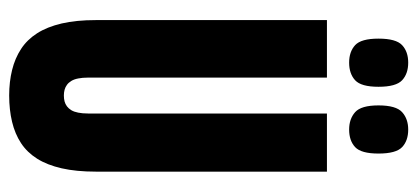

<svg xmlns="http://www.w3.org/2000/svg" viewBox="-272 -650 932 429"><g transform="rotate(90 194.5 -436.0)"><path d="M25.4 -183.6V-700H153.9V-166.1Q153.9 -153.7 155.8 -144.3Q157.6 -134.9 161.4 -128.8Q165.1 -122.7 170.1 -119.1Q175.1 -115.4 181.1 -113.8Q187.1 -112.2 193.8 -112.2Q201.2 -112.2 207.2 -113.8Q213.2 -115.4 218.1 -119.1Q222.9 -122.7 226.7 -128.8Q230.4 -134.9 232.2 -144.3Q234.1 -153.7 234.1 -166.1V-700H364V-183.6Q364 -139.9 356.6 -107.4Q349.2 -74.9 335.1 -52.5Q320.9 -30 300.3 -16.5Q279.6 -2.9 252.8 3.5Q225.9 10 193.8 10Q163.1 10 137 3.5Q110.8 -2.9 90 -16.5Q69.2 -30 54.8 -52.5Q40.5 -74.9 32.9 -107.4Q25.4 -139.9 25.4 -183.6ZM270 -749.6Q246.2 -749.6 231.1 -763Q216 -776.4 216 -815.2Q216 -854.4 231.1 -868Q246.2 -881.6 270 -881.6Q294.8 -881.6 309.2 -868Q323.6 -854.4 323.6 -815.2Q323.6 -776.4 309.2 -763Q294.8 -749.6 270 -749.6ZM120.4 -749.6Q96 -749.6 81.4 -763Q66.8 -776.4 66.8 -815.2Q66.8 -854.4 81.4 -868Q96 -881.6 120.4 -881.6Q145.2 -881.6 159.8 -868Q174.4 -854.4 174.4 -815.2Q174.4 -776.4 159.8 -763Q145.2 -749.6 120.4 -749.6Z"/></g></svg>

Font: Georama ExtraCondensed Thin
Style: Regular
Weight: 100
Width: 2
Designer: Jean-Baptiste Levee
Foundry: Production Type
Version: Version 1.001